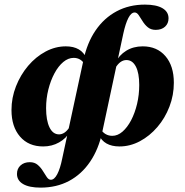

<svg xmlns="http://www.w3.org/2000/svg" viewBox="-20 -634 817 846"><path d="M158.9 192.7Q108.9 192.7 81.9 177Q54.8 161.3 54.8 132.3Q54.8 108.9 70.6 94.8Q86.3 80.6 111.3 80.6Q132.3 80.6 146 92.3Q159.7 104 169 119.4Q178.2 134.7 186.3 146.4Q194.4 158.1 204 158.1Q219.4 158.1 232.3 133.5Q245.2 108.9 254 65.3L347.6 -368.5Q363.7 -445.2 401.2 -500Q438.7 -554.8 494 -584.3Q549.2 -613.7 618.5 -613.7Q668.5 -613.7 695.6 -598Q722.6 -582.3 722.6 -553.2Q722.6 -530.6 707.3 -516.5Q691.9 -502.4 666.1 -502.4Q645.2 -502.4 631.5 -513.7Q617.7 -525 608.5 -540.3Q599.2 -555.6 591.1 -567.3Q583.1 -579 573.4 -579Q558.1 -579 545.6 -554.8Q533.1 -530.6 523.4 -486.3L430.6 -52.4Q414.5 23.4 377 78.6Q339.5 133.9 284.3 163.3Q229 192.7 158.9 192.7ZM170.2 11.3Q105.6 11.3 68.1 -32.3Q30.6 -75.8 30.6 -149.2Q30.6 -203.2 50.4 -253.6Q70.2 -304 104 -344Q137.9 -383.9 181 -406.9Q224.2 -429.8 270.2 -429.8Q304 -429.8 327 -416.5Q350 -403.2 362.1 -375L353.2 -350.8Q335.5 -379 304.8 -379Q280.6 -379 258.9 -360.9Q237.1 -342.7 220.2 -311.3Q203.2 -279.8 193.1 -239.9Q183.1 -200 183.1 -157.3Q183.1 -104 198 -73Q212.9 -41.9 240.3 -41.9Q253.2 -41.9 265.3 -50.4Q277.4 -58.9 288.7 -77.4L287.9 -53.2Q271.8 -24.2 240.3 -6.5Q208.9 11.3 170.2 11.3ZM506.5 11.3Q472.6 11.3 449.6 -1.6Q426.6 -14.5 413.7 -41.9L422.6 -66.1Q441.9 -35.5 475 -35.5Q498.4 -35.5 519.8 -54Q541.1 -72.6 557.7 -104Q574.2 -135.5 583.9 -175.8Q593.5 -216.1 593.5 -259.7Q593.5 -312.1 578.6 -340.7Q563.7 -369.4 537.1 -369.4Q523.4 -369.4 511.3 -360.9Q499.2 -352.4 487.9 -333.9V-357.3Q504.8 -391.1 536.3 -410.5Q567.7 -429.8 608.9 -429.8Q671.8 -429.8 708.9 -386.7Q746 -343.5 746 -269.4Q746 -214.5 726.6 -164.1Q707.3 -113.7 673.4 -74.2Q639.5 -34.7 596.4 -11.7Q553.2 11.3 506.5 11.3Z"/></svg>

Font: Playfair 5pt SemiExpanded Light Black
Style: Italic
Weight: 900
Italic angle: -15.6°
Version: Version 2.001;gftools[0.9.30]